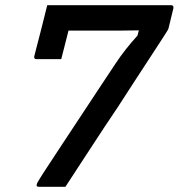

<svg xmlns="http://www.w3.org/2000/svg" viewBox="-20 -720 689 740"><path d="M232 0H130Q118 0 122 -11Q123 -16 146.5 -52.5Q170 -89 222 -167.5Q274 -246 361 -378Q393 -426 427 -477.5Q461 -529 510 -583L515 -603Q477 -602 436.5 -602Q396 -602 356 -602H244Q235 -567 226.5 -533Q218 -499 216 -492H121Q110 -492 112 -503Q115 -516 122 -542Q129 -568 136.5 -598Q144 -628 151 -655.5Q158 -683 162 -700H639Q651 -700 648 -687L629 -609Q629 -607 610.5 -578.5Q592 -550 563 -505.5Q534 -461 500 -409Q466 -357 434 -307Q388 -239 338.5 -163Q289 -87 232 0Z"/></svg>

Font: Recursive Sn Lnr St Med
Style: Italic
Weight: 500
Italic angle: -15°
Version: Version 1.079;hotconv 1.0.112;makeotfexe 2.5.65598; ttfautoh